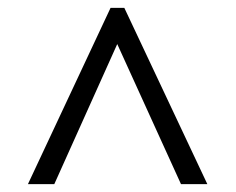

<svg xmlns="http://www.w3.org/2000/svg" viewBox="-20 -734 599 488"><path d="M51 -266 261 -714H296L507 -266H440L278 -622L118 -266Z"/></svg>

Font: NotoSerif-Regular
Style: Regular
Weight: 400
Designer: Monotype Design Team
Foundry: Monotype Imaging Inc.
Version: Version 2.007; ttfautohint (v1.8) -l 8 -r 50 -G 200 -x 14 -D